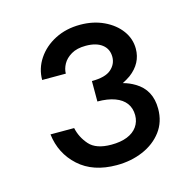

<svg xmlns="http://www.w3.org/2000/svg" viewBox="-79 -547 628 635"><g transform="rotate(-15 235.5 -230.0)"><path d="M238 -280Q284 -280 304 -297.5Q324 -315 324 -340Q324 -367 304 -382.5Q284 -398 248 -398Q218 -398 198.5 -386.5Q179 -375 170 -358.5Q161 -342 161 -326H80Q80 -365 102 -398Q124 -431 162 -450.5Q200 -470 248 -470Q293 -470 329 -453Q365 -436 385.5 -408Q406 -380 406 -346Q406 -296 362 -263Q349 -254 335 -247Q357 -241 375 -230Q426 -200 426 -135Q426 -90 401.5 -57.5Q377 -25 336 -7.5Q295 10 246 10Q165 10 116.5 -34Q68 -78 60 -145H141Q148 -112 171 -86Q194 -60 246 -60Q278 -60 300.5 -69Q323 -78 335 -95Q347 -112 347 -134Q347 -158 334.5 -175Q322 -192 297.5 -201Q273 -210 238 -210Z"/></g></svg>

Font: Jost
Style: Regular
Weight: 400
Version: Version 3.710